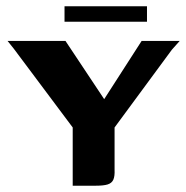

<svg xmlns="http://www.w3.org/2000/svg" viewBox="-20 -590 592 610"><path d="M211 0V-185L24 -435L4 -460H188L311 -275L430 -460H551L526 -432L344 -185V-51Q345 -30 340 -19Q335 -8 322 -4Q309 0 285 0ZM185 -521V-570H447V-521Z"/></svg>

Font: Genos SemiBold
Style: Regular
Weight: 600
Designer: Robert E. Leuschke
Foundry: Robert E. Leuschke
Version: Version 1.010